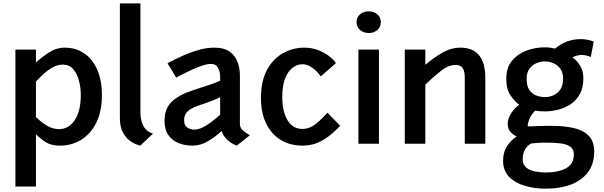

<svg xmlns="http://www.w3.org/2000/svg" viewBox="-20 -840 3528 1122"><path d="M329.5 11Q279 11 246.8 -9.5Q214.5 -30 190 -56V250H70V-550H190V-475Q223 -505 266 -533.2Q309 -561.5 359 -561.5Q422 -561.5 471 -528.8Q520 -496 547.8 -434Q575.5 -372 575.5 -283.5Q575.5 -190 543.2 -124.2Q511 -58.5 455.2 -23.8Q399.5 11 329.5 11ZM325.5 -85.5Q381.5 -85.5 416.8 -138.2Q452 -191 452 -283.5Q452 -329.5 441 -370.2Q430 -411 407 -436.8Q384 -462.5 347.5 -462.5Q317 -462.5 289 -447Q261 -431.5 236 -408.8Q211 -386 190 -364V-156Q223 -123.5 256.2 -104.5Q289.5 -85.5 325.5 -85.5Z M800 11Q775.5 6 747.8 -11.2Q720 -28.5 700.2 -62.2Q680.5 -96 680.5 -151V-820H800.5V-183Q800.5 -136.5 818 -103.8Q835.5 -71 874 -59Z M1104 11Q1062 11 1025 -3.2Q988 -17.5 964.8 -49.5Q941.5 -81.5 941.5 -135Q941.5 -206.5 985.2 -247.2Q1029 -288 1119 -316.5Q1171 -333 1209.5 -346Q1248 -359 1266.5 -368.5V-391Q1266.5 -420 1254.2 -443.2Q1242 -466.5 1213 -466.5Q1189.5 -466.5 1154.2 -454Q1119 -441.5 1080.8 -423Q1042.5 -404.5 1009.5 -386.5L959 -470.5Q992.5 -488.5 1038 -509.8Q1083.5 -531 1133.8 -546.2Q1184 -561.5 1232.5 -561.5Q1290.5 -561.5 1323 -537.5Q1355.5 -513.5 1368.8 -476.2Q1382 -439 1382 -399.5V-115Q1382 -92 1400.5 -76.8Q1419 -61.5 1440 -49.5L1363.5 11Q1332.5 0 1307.5 -23.8Q1282.5 -47.5 1275.5 -75Q1239.5 -41 1195.8 -15Q1152 11 1104 11ZM1116 -82.5Q1138 -82.5 1164.5 -95.5Q1191 -108.5 1217.5 -128.8Q1244 -149 1266.5 -170V-272Q1252.5 -264 1218 -250.8Q1183.5 -237.5 1135.5 -221.5Q1095 -207.5 1075.5 -188.2Q1056 -169 1056 -137.5Q1056 -107.5 1073.8 -95Q1091.5 -82.5 1116 -82.5Z M1747 11Q1675.5 11 1621 -22Q1566.5 -55 1535.8 -117.2Q1505 -179.5 1505 -266Q1505 -368.5 1541.5 -433.8Q1578 -499 1635.8 -530.2Q1693.5 -561.5 1756.5 -561.5Q1801.5 -561.5 1838.5 -547.5Q1875.5 -533.5 1902.2 -512.8Q1929 -492 1943 -471L1854.5 -393.5Q1845 -408 1828.8 -424.5Q1812.5 -441 1791.2 -452.8Q1770 -464.5 1747 -464.5Q1717.5 -464.5 1690.5 -444.8Q1663.5 -425 1646.5 -382.8Q1629.5 -340.5 1629.5 -272Q1629.5 -219.5 1642.5 -177.2Q1655.5 -135 1681.5 -110.8Q1707.5 -86.5 1747 -86.5Q1783 -86.5 1814.5 -107.8Q1846 -129 1893.5 -181.5L1968 -105Q1923 -58 1886 -33Q1849 -8 1815.5 1.5Q1782 11 1747 11Z M2135.5 -647Q2104.5 -647 2084 -665Q2063.5 -683 2063.5 -711Q2063.5 -738.5 2084 -756.2Q2104.5 -774 2135.5 -774Q2165 -774 2185.2 -756.2Q2205.5 -738.5 2205.5 -711Q2205.5 -682.5 2185.2 -664.8Q2165 -647 2135.5 -647ZM2074.5 0V-550H2194.5V0Z M2345.5 0V-550H2465.5V-461.5Q2509 -499 2561.8 -530.2Q2614.5 -561.5 2670.5 -561.5Q2744.5 -561.5 2780.2 -516.2Q2816 -471 2816 -387V0H2696V-384.5Q2696 -425.5 2683.2 -443Q2670.5 -460.5 2641.5 -460.5Q2600.5 -460.5 2556.2 -425.5Q2512 -390.5 2465.5 -345.5V0Z M3168 262.5Q3105 262.5 3048.2 246.2Q2991.5 230 2955.8 194Q2920 158 2920 99.5Q2920 46.5 2946.2 9.8Q2972.5 -27 2999.5 -42Q2979.5 -51.5 2963.2 -68.8Q2947 -86 2947 -118Q2947 -146 2966.8 -177.5Q2986.5 -209 3014 -227.5Q2986.5 -248.5 2962.5 -283.8Q2938.5 -319 2938.5 -379.5Q2938.5 -444.5 2972 -485Q3005.5 -525.5 3057.2 -544.5Q3109 -563.5 3164 -563.5Q3180 -563.5 3194.8 -561.5Q3209.5 -559.5 3223.5 -556Q3290 -611.5 3373.5 -611.5Q3394 -611.5 3413.8 -607.5Q3433.5 -603.5 3449.5 -597.5L3432.5 -507Q3402 -519 3378 -519Q3367 -519 3352 -515Q3337 -511 3325 -504.5Q3347.5 -491 3368.2 -459.2Q3389 -427.5 3389 -384Q3389 -326.5 3367.5 -288.8Q3346 -251 3311.8 -229.2Q3277.5 -207.5 3238.2 -198.2Q3199 -189 3164 -189Q3152 -189 3136.2 -190Q3120.5 -191 3107 -193Q3084.5 -171 3074 -145Q3063.5 -119 3063.5 -102Q3074 -100.5 3113.8 -102.8Q3153.5 -105 3212.5 -104.5Q3277.5 -104 3332 -92Q3386.5 -80 3419.5 -47.5Q3452.5 -15 3452.5 47Q3452.5 148 3377.2 205.2Q3302 262.5 3168 262.5ZM3164 -272.5Q3189.5 -272.5 3214 -283Q3238.5 -293.5 3254.5 -317.2Q3270.5 -341 3270.5 -381Q3270.5 -416 3254.8 -438Q3239 -460 3214.5 -470.5Q3190 -481 3164 -481Q3138.5 -481 3114 -470.5Q3089.5 -460 3073.5 -437.8Q3057.5 -415.5 3057.5 -379Q3057.5 -336.5 3074 -313.5Q3090.5 -290.5 3115 -281.5Q3139.5 -272.5 3164 -272.5ZM3168.5 168Q3243.5 168 3288.5 142.8Q3333.5 117.5 3333.5 63.5Q3333.5 31 3311.5 16.2Q3289.5 1.5 3252 -2.5Q3214.5 -6.5 3168 -6.5Q3140 -6.5 3118.2 -4.8Q3096.5 -3 3086 -2Q3063.5 8 3049 31.8Q3034.5 55.5 3034.5 92Q3034.5 122 3054.2 138.5Q3074 155 3104.8 161.5Q3135.5 168 3168.5 168Z"/></svg>

Font: Junction SemiBold
Style: Regular
Weight: 600
Designer: Caroline Hadilaksono
Foundry: Caroline Hadilaksono, Tyler Finck, The League of Moveable Type
Version: Version 2.000; ttfautohint (v1.8.3)